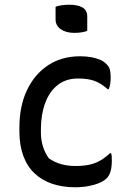

<svg xmlns="http://www.w3.org/2000/svg" viewBox="-20 -781 540 812"><path d="M319 -543Q345 -543 366.5 -539Q388 -535 404 -528Q420 -521 430 -510Q440 -501 444 -488.5Q448 -476 448 -455Q448 -440 446.5 -428Q445 -416 440 -404H435Q407 -429 379.5 -439Q352 -449 310 -449Q259 -449 224 -421.5Q189 -394 171 -345Q153 -296 153 -234V-220Q153 -190 161.5 -162Q170 -134 187 -111Q212 -94 239.5 -86.5Q267 -79 300 -79Q333 -79 358 -84.5Q383 -90 404 -102Q425 -114 445 -133H450Q452 -126 452.5 -119Q453 -112 453 -102Q453 -77 448 -58Q443 -39 431 -27Q420 -16 400.5 -7.5Q381 1 354.5 6Q328 11 297 11Q245 11 201.5 -3.5Q158 -18 126.5 -47.5Q95 -77 78.5 -122Q62 -167 62 -226V-241Q62 -332 94 -399.5Q126 -467 183.5 -505Q241 -543 319 -543ZM215 -752Q221 -755 228 -756.5Q235 -758 242.5 -759Q250 -760 258.5 -760.5Q267 -761 274 -761Q308 -761 328.5 -749.5Q349 -738 349 -711V-651Q343 -648 336.5 -646.5Q330 -645 323.5 -644Q317 -643 309.5 -642.5Q302 -642 294 -642Q259 -642 237 -657.5Q215 -673 215 -699Z"/></svg>

Font: Code D Ace
Style: Regular
Weight: 400
Version: Version 1.085; ttfautohint (v1.8.4.7-5d5b);Nerd Fonts 3.0.2